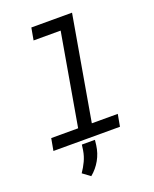

<svg xmlns="http://www.w3.org/2000/svg" viewBox="-174 -847 935 1165"><g transform="rotate(-20 293.5 -264.0)"><path d="M175.3 -750H438L321.3 -78.1H488.8L474.6 0H44.9L59.1 -78.1H232.9L335.9 -671.4H161.1ZM300.8 56.2Q294.4 105.5 270.5 148.2Q246.6 190.9 208.5 222.2L159.7 186Q180.2 156.2 194.8 125Q209.5 93.8 215.3 58.1L220.2 22.5H304.7Z"/></g></svg>

Font: Roboto Mono
Style: Italic
Weight: 400
Designer: Google
Version: Version 2.000985; 2015; ttfautohint (v1.3)